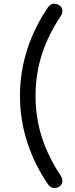

<svg xmlns="http://www.w3.org/2000/svg" viewBox="-20 -827 393 1010"><path d="M291 155C310 143 313 118 301 100C216 -29 167 -161 167 -323C167 -484 216 -617 301 -745C313 -763 310 -789 291 -800C269 -813 246 -809 232 -788C140 -653 85 -494 85 -323C85 -151 140 7 232 142C246 163 269 168 291 155Z"/></svg>

Font: 寒蝉半圆体
Style: Regular
Weight: 400
Designer: Yoshimichi Ohira & Warren
Foundry: ChillType
Version: Version 1.800;Glyphs 3.1.1 (3135)